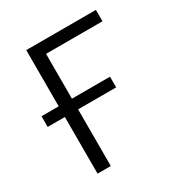

<svg xmlns="http://www.w3.org/2000/svg" viewBox="-133 -624 668 716"><g transform="rotate(-30 200.5 -266.0)"><path d="M382 -532V-483H139V-290H303V-244H139V0H82V-244H8V-290H82V-532Z"/></g></svg>

Font: Noto Sans Display Light
Style: Regular
Weight: 300
Designer: Monotype Design Team
Foundry: Monotype Imaging Inc.
Version: Version 2.003